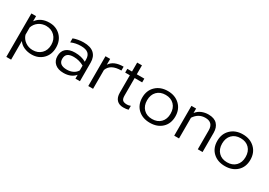

<svg xmlns="http://www.w3.org/2000/svg" viewBox="15 -1541 3752 2676"><g transform="rotate(30 1891.5 -202.5)"><path d="M69.8 219.2V-480H145V-397Q216.3 -495.1 355 -495.1Q463.4 -495.1 534.7 -424.1Q606 -353 606 -238.8Q606 -125 534.9 -54.9Q463.9 15.1 355 15.1Q290 15.1 234.1 -9.5Q178.2 -34.2 147 -81.1V219.2ZM338.9 -45.9Q421.9 -45.9 475.3 -98.6Q528.8 -151.4 528.8 -238.8Q528.8 -325.7 475.1 -379.4Q421.4 -433.1 338.9 -433.1Q271 -433.1 219.5 -397.2Q168 -361.3 147 -299.8V-181.2Q165.5 -120.6 218.5 -83.3Q271.5 -45.9 338.9 -45.9Z M868.7 15.1Q781.2 15.1 731 -28.6Q680.7 -72.3 680.7 -147.9Q680.7 -227.1 730 -269.5Q779.3 -312 872.1 -312Q975.6 -312 1050.8 -269V-305.2Q1050.8 -369.6 1013.9 -401.4Q977.1 -433.1 897 -433.1Q812.5 -433.1 739.7 -400.9V-465.8Q770 -478.5 815.9 -486.8Q861.8 -495.1 903.8 -495.1Q1017.6 -495.1 1072.8 -443.8Q1127.9 -392.6 1127.9 -300.8V0H1055.7V-62Q992.2 15.1 868.7 15.1ZM887.7 -47.9Q941.9 -47.9 985.6 -69.6Q1029.3 -91.3 1050.8 -129.9V-207Q974.6 -251 886.7 -251Q819.3 -251 788.6 -225.3Q757.8 -199.7 757.8 -147.9Q757.8 -47.9 887.7 -47.9Z M1262.2 0V-480H1337.4V-386.2Q1395.5 -480 1554.2 -480V-418Q1380.4 -418 1339.4 -303.2V0Z M1832 15.1Q1764.2 15.1 1726.6 -24.7Q1689 -64.5 1689 -139.2V-419.9H1613.8V-480H1689V-624H1766.1V-480H1887.2V-419.9H1766.1V-137.2Q1766.1 -86.9 1786.1 -66.4Q1806.2 -45.9 1858.9 -45.9Q1883.8 -45.9 1914.1 -58.1V4.9Q1879.9 15.1 1832 15.1Z M1993.7 -238.8Q1993.7 -353.5 2067.9 -424.3Q2142.1 -495.1 2259.8 -495.1Q2377.4 -495.1 2451.7 -424.3Q2525.9 -353.5 2525.9 -238.8Q2525.9 -122.6 2452.1 -53.7Q2378.4 15.1 2259.8 15.1Q2141.1 15.1 2067.4 -53.7Q1993.7 -122.6 1993.7 -238.8ZM2448.7 -238.8Q2448.7 -328.1 2397.5 -380.6Q2346.2 -433.1 2259.8 -433.1Q2173.3 -433.1 2122.1 -380.6Q2070.8 -328.1 2070.8 -238.8Q2070.8 -150.9 2122.1 -98.4Q2173.3 -45.9 2259.8 -45.9Q2346.2 -45.9 2397.5 -98.4Q2448.7 -150.9 2448.7 -238.8Z M2645.5 0V-480H2720.7V-408.2Q2755.4 -453.1 2805.9 -474.1Q2856.4 -495.1 2913.6 -495.1Q3008.3 -495.1 3054.9 -445.1Q3101.6 -395 3101.6 -311V0H3024.9V-304.2Q3024.9 -433.1 2898.9 -433.1Q2787.6 -433.1 2722.7 -333V0Z M3201.2 -238.8Q3201.2 -353.5 3275.4 -424.3Q3349.6 -495.1 3467.3 -495.1Q3585 -495.1 3659.2 -424.3Q3733.4 -353.5 3733.4 -238.8Q3733.4 -122.6 3659.7 -53.7Q3585.9 15.1 3467.3 15.1Q3348.6 15.1 3274.9 -53.7Q3201.2 -122.6 3201.2 -238.8ZM3656.2 -238.8Q3656.2 -328.1 3605 -380.6Q3553.7 -433.1 3467.3 -433.1Q3380.9 -433.1 3329.6 -380.6Q3278.3 -328.1 3278.3 -238.8Q3278.3 -150.9 3329.6 -98.4Q3380.9 -45.9 3467.3 -45.9Q3553.7 -45.9 3605 -98.4Q3656.2 -150.9 3656.2 -238.8Z"/></g></svg>

Font: Prompt Light
Style: Regular
Weight: 300
Designer: Katatrad Team
Foundry: CadsonDemak
Version: Version 1.000;PS 001.000;hotconv 1.0.88;makeotf.lib2.5.64775